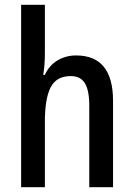

<svg xmlns="http://www.w3.org/2000/svg" viewBox="-20 -780 557 800"><path d="M167 -558Q167 -508 160 -468H167Q185 -508 220 -528.5Q255 -549 297 -549Q451 -549 451 -360V0H352V-339Q352 -404 333.5 -433.5Q315 -463 275 -463Q215 -463 191 -416Q167 -369 167 -273V0H68V-760H167Z"/></svg>

Font: Noto Sans Hebrew Condensed Medium
Style: Regular
Weight: 500
Width: 3
Designer: Monotype Design Team
Foundry: Monotype Imaging Inc.
Version: Version 2.004; ttfautohint (v1.8.4.7-5d5b)